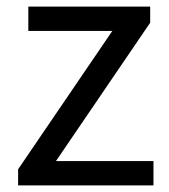

<svg xmlns="http://www.w3.org/2000/svg" viewBox="-20 -563 514 583"><path d="M35 0V-49L321 -469H66V-543H436V-494L150 -74H446V0Z"/></svg>

Font: Chiron Sans HK TT
Style: Regular
Weight: 400
Designer: Ryoko NISHIZUKA 西塚涼子 (kana, bopomofo & ideographs); Paul D. Hunt (Latin, Greek & Cyrillic); Sandoll Communications 산돌커뮤니
Foundry: Adobe
Version: Version 2.022;hotconv 1.0.109;makeotfexe 2.5.65596